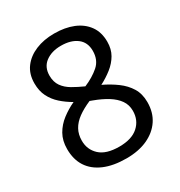

<svg xmlns="http://www.w3.org/2000/svg" viewBox="-173 -845 917 976"><g transform="rotate(-30 286.0 -357.0)"><path d="M285 -724Q348 -724 396 -704.5Q444 -685 471.5 -647Q499 -609 499 -553Q499 -510 480.5 -478Q462 -446 431 -421.5Q400 -397 363 -378Q407 -357 443 -330.5Q479 -304 500.5 -269Q522 -234 522 -185Q522 -125 493 -81.5Q464 -38 411.5 -14Q359 10 288 10Q211 10 157.5 -13Q104 -36 76.5 -78.5Q49 -121 49 -182Q49 -231 69.5 -267Q90 -303 124 -329Q158 -355 197 -373Q162 -393 133.5 -418.5Q105 -444 88.5 -477Q72 -510 72 -554Q72 -609 100 -646.5Q128 -684 176 -704Q224 -724 285 -724ZM135 -181Q135 -129 172 -94.5Q209 -60 286 -60Q359 -60 397.5 -94.5Q436 -129 436 -184Q436 -219 417.5 -245.5Q399 -272 365.5 -293Q332 -314 286 -331L270 -337Q226 -318 196 -296Q166 -274 150.5 -246Q135 -218 135 -181ZM284 -653Q229 -653 193.5 -626.5Q158 -600 158 -550Q158 -513 175.5 -488Q193 -463 223 -445.5Q253 -428 289 -412Q341 -434 376.5 -465Q412 -496 412 -550Q412 -600 377 -626.5Q342 -653 284 -653Z"/></g></svg>

Font: Noto Sans Canadian Aboriginal
Style: Regular
Weight: 400
Designer: Monotype Design Team, Typotheque's Kevin King
Foundry: Monotype Imaging Inc.
Version: Version 2.002